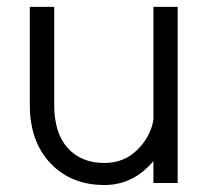

<svg xmlns="http://www.w3.org/2000/svg" viewBox="-20 -527 608 553"><path d="M491.7 -507.3V0H421.9V-63Q363.8 5.9 280.8 5.9Q185.1 5.9 125.5 -56.6Q65.9 -119.1 65.9 -224.6V-507.3H136.2V-224.6Q136.2 -143.6 175 -100.6Q213.9 -57.6 280.8 -57.6Q337.4 -57.6 375.7 -95.7Q414.1 -133.8 421.9 -182.1V-507.3Z"/></svg>

Font: LilGrotesk
Style: Regular
Weight: 400
Designer: BSozoo
Foundry: BSozoo
Version: Version 1.004;PS 001.004;hotconv 1.0.70;makeotf.lib2.5.58329